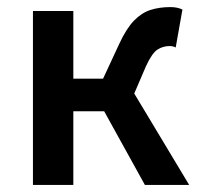

<svg xmlns="http://www.w3.org/2000/svg" viewBox="-20 -522 562 542"><path d="M73 0V-491H187V-300H271L317 -399Q337 -442 358.5 -464Q380 -486 405 -494Q430 -502 461 -502Q481 -502 495 -495L476 -388Q472 -390 468 -391Q464 -392 459 -392Q440 -392 424.5 -382Q409 -372 392 -335L359 -258L514 0H389L274 -208H187V0Z"/></svg>

Font: Source Sans 3 SemiBold
Style: Regular
Weight: 600
Designer: Paul D. Hunt
Foundry: Adobe
Version: Version 3.046;hotconv 1.0.118;makeotfexe 2.5.65603